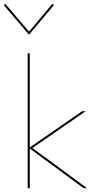

<svg xmlns="http://www.w3.org/2000/svg" viewBox="-51 -992 493 1012"><path d="M102 -809 -31 -965 -23 -972 102 -825 225 -972 233 -965ZM390 0 106 -209V0H95V-711H106V-215L382 -406H401L120 -212L408 0Z"/></svg>

Font: Ysabeau Infant Hairline
Style: Regular
Weight: 100
Designer: Christian Thalmann (Catharsis Fonts)
Version: Version 0.003